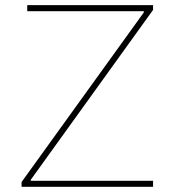

<svg xmlns="http://www.w3.org/2000/svg" viewBox="-20 -723 676 743"><path d="M547.9 -679.7H85.4V-703.1H572.3V-684.6ZM543.5 -684.6H572.3L92.8 -18.6H63.5ZM63.5 -18.6 86.9 -23.4H572.3V0H63.5ZM544.9 -683.1V-672.4H536.6V-683.1ZM99.1 -32.2V-20.5H89.4V-32.2Z"/></svg>

Font: Wand UI Pro
Style: Regular
Weight: 400
Designer: Andreas Faust
Version: Version 1.003;FEAKit 1.0